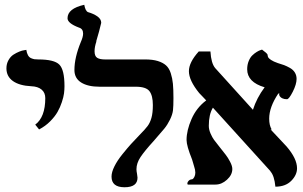

<svg xmlns="http://www.w3.org/2000/svg" viewBox="-20 -770 1266 801"><path d="M143.1 -230 127 -250Q168.9 -281.2 168.9 -360.8Q168.9 -383.3 153.6 -396.2Q138.2 -409.2 110.8 -410.2Q61 -412.6 33.9 -431.9Q6.8 -451.2 6.8 -484.9Q6.8 -503.9 15.4 -519Q23.9 -534.2 36.1 -542Q48.3 -549.8 60.5 -554.7Q72.8 -559.6 81.1 -560.5L89.8 -562Q91.8 -548.3 96.7 -539.6Q101.6 -530.8 109.6 -527.3Q117.7 -523.9 123.8 -522.9Q129.9 -522 140.1 -522Q206.1 -522 227.5 -500.5Q249 -479 249 -410.2Q249 -396 247.1 -380.6Q245.1 -365.2 238 -343.8Q231 -322.3 220 -303Q209 -283.7 189.2 -263.7Q169.4 -243.7 143.1 -230Z M374.5 -556.2Q374.5 -535.6 385.5 -528.8Q396.5 -522 417.5 -522H585.4Q617.2 -522 638.4 -515.4Q659.7 -508.8 672.6 -497.3Q685.5 -485.8 692.4 -464.6Q699.2 -443.4 701.4 -420.4Q703.6 -397.5 703.6 -360.8Q703.6 -327.6 701.7 -310.1Q699.7 -292.5 689.2 -271Q678.7 -249.5 665.5 -233.4Q652.3 -217.3 620.6 -181.2Q583.5 -140.6 566.4 -115Q549.3 -89.4 549.3 -64Q549.3 -56.2 551.8 -43.9Q553.7 -32.2 553.7 -28.8Q553.7 11.2 499.5 11.2Q445.3 11.2 445.3 -33.2Q445.3 -51.8 457.3 -75.9Q469.2 -100.1 491 -127Q512.7 -153.8 526.4 -168.9L560.5 -205.1Q586.4 -231.4 595.7 -244.1Q606 -257.8 611.8 -278.3Q617.7 -298.8 617.7 -332Q617.7 -371.1 603.5 -389.6Q589.4 -408.2 546.4 -408.2H395.5Q346.7 -408.2 318.6 -425.8Q290.5 -443.4 290.5 -478Q290.5 -529.8 317.4 -595.2Q326.7 -616.2 326.7 -629.9Q326.7 -649.9 309.6 -654.8Q261.7 -672.9 261.7 -693.8Q261.7 -734.4 331.5 -750Q336.4 -723.1 347.7 -719.2Q370.1 -712.9 386.2 -701.7Q402.3 -690.4 402.3 -674.8Q402.3 -672.4 393.3 -638.9Q384.3 -605.5 381.3 -597.2H382.3Q374.5 -574.7 374.5 -556.2Z M1217.3 -440.9Q1217.3 -418.5 1201.4 -387.2Q1185.5 -356 1177.2 -356Q1153.8 -356 1145 -372.1H1146Q1142.6 -377.9 1147 -379.4H1146.5Q1144 -379.9 1141.1 -379.9Q1103 -323.2 1103 -274.9Q1103 -247.1 1113.3 -230H1108.9L1175.3 -159.2Q1219.2 -108.4 1219.2 -67.9Q1219.2 -40 1195.1 -15.6Q1170.9 8.8 1128.9 8.8Q1124.5 -37.6 1107.9 -55.2H1108.9L868.2 -320.8Q851.1 -292.5 851.1 -245.1Q851.1 -229.5 858.4 -212.9Q865.7 -196.3 873 -186.5Q879.9 -176.8 895 -158.2L921.9 -124Q930.7 -112.8 939.9 -95.2Q949.2 -77.6 949.2 -64.9Q949.2 -40.5 927 -20.3Q904.8 0 878.9 0H763.2Q759.3 -5.4 765.1 -13.4Q771 -21.5 781.2 -22Q786.1 -22.9 790.5 -31.2Q794.9 -39.6 794.9 -49.8Q794.9 -55.2 793.5 -62.5Q792 -69.8 790 -75.2L785.6 -90.3L781.2 -105Q758.3 -161.6 758.3 -186Q758.3 -226.1 779.1 -273.4Q799.8 -320.8 840.3 -351.1Q835.9 -356 825.7 -366.5Q815.4 -377 811 -381.8Q768.1 -434.6 768.1 -473.1Q768.1 -509.8 809.1 -555.2H857.9Q860.8 -505.9 877.9 -485.8L1035.2 -312Q1050.8 -361.3 1084 -405.8Q1011.2 -427.2 1011.2 -481Q1011.2 -500 1017.6 -515.4Q1023.9 -530.8 1033 -539.3Q1042 -547.9 1051.3 -553.5Q1060.5 -559.1 1066.9 -561L1073.2 -563Q1094.2 -547.9 1096.2 -542Q1096.7 -535.6 1098.6 -531.2Q1100.6 -526.9 1110.6 -520Q1120.6 -513.2 1139.2 -506.8Q1154.3 -502.4 1165.3 -498.3Q1176.3 -494.1 1189.7 -486.6Q1203.1 -479 1210.2 -467.3Q1217.3 -455.6 1217.3 -440.9Z"/></svg>

Font: Linux Libertine G
Style: Bold
Weight: 700
Designer: Philipp H. Poll
Foundry: Philipp H. Poll
Version: Version 5.0.3